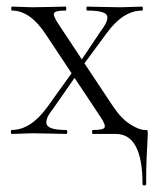

<svg xmlns="http://www.w3.org/2000/svg" viewBox="-20 -406 479 582"><path d="M419 -12Q426 -12 427 -10.5Q428 -9 428 0Q428 7 427 22Q426 37 424.5 70Q423 103 423 152Q423 156 417.5 156Q412 156 412 152Q412 0 331 0H262Q259 0 259 -6Q259 -12 262 -12Q293 -12 297 -19.5Q301 -27 285 -51L206 -170L140 -75Q115 -44 122 -28Q129 -12 181 -12Q184 -12 184 -6Q184 0 181 0Q167 0 136 -1Q105 -2 81 -2Q67 -2 47 -1Q27 0 15 0Q13 0 13 -6Q13 -12 15 -12Q73 -12 123 -81L197 -184L118 -303Q71 -374 16 -374Q14 -374 14 -380Q14 -386 16 -386Q26 -386 47 -385Q68 -384 78 -384Q102 -384 135 -385Q168 -386 179 -386Q181 -386 181 -380Q181 -374 179 -374Q148 -374 144 -366.5Q140 -359 156 -335L228 -226L285 -311Q311 -345 304 -359.5Q297 -374 244 -374Q242 -374 242 -380Q242 -386 244 -386Q258 -386 289 -385Q320 -384 345 -384Q359 -384 379 -385Q399 -386 411 -386Q413 -386 413 -380Q413 -374 411 -374Q353 -374 303 -305L236 -214L323 -83Q348 -46 375 -29Q402 -12 419 -12Z"/></svg>

Font: t
Style: Regular
Weight: 300
Designer: Christian Thalmann (Catharsis Fonts)
Version: Version 1.000;PS 002.000;hotconv 1.0.88;makeotf.lib2.5.64775